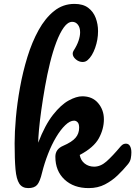

<svg xmlns="http://www.w3.org/2000/svg" viewBox="-20 -960 694 985"><path d="M125 5Q94 5 79 -18Q64 -41 59.5 -91.5Q55 -142 55 -225Q55 -282 61.5 -356Q68 -430 82.5 -510.5Q97 -591 120.5 -667.5Q144 -744 178 -805.5Q212 -867 257.5 -903.5Q303 -940 362 -940Q406 -940 432.5 -920Q459 -900 471 -868Q483 -836 483 -800Q483 -756 468 -714Q453 -672 430 -652Q419 -642 404 -642Q385 -642 369 -655.5Q353 -669 353 -685Q353 -692 357 -699Q375 -727 383 -751Q391 -775 391 -794Q391 -819 379.5 -833.5Q368 -848 351 -848Q328 -848 307.5 -819.5Q287 -791 269 -743.5Q251 -696 236.5 -637Q222 -578 211 -515.5Q200 -453 192 -396Q184 -339 180 -294.5Q176 -250 176 -228Q211 -319 252 -371Q293 -423 332.5 -444.5Q372 -466 402 -466Q454 -466 483.5 -431Q513 -396 513 -348Q513 -298 487 -250.5Q461 -203 389 -165Q394 -137 414.5 -121Q435 -105 463 -105Q496 -105 526.5 -132Q557 -159 599 -209Q607 -218 613.5 -220.5Q620 -223 626 -223Q640 -223 647 -210.5Q654 -198 654 -178Q654 -164 651 -147.5Q648 -131 635 -116Q613 -89 584 -61Q555 -33 518.5 -14Q482 5 435 5Q358 5 311 -39Q264 -83 264 -156Q264 -195 304 -212Q348 -231 367 -252.5Q386 -274 386 -305Q386 -325 378 -333Q370 -341 360 -341Q339 -341 315 -318Q291 -295 268 -256.5Q245 -218 226.5 -170.5Q208 -123 196 -75Q185 -28 170.5 -11.5Q156 5 125 5Z"/></svg>

Font: Pacifico
Style: Regular
Weight: 400
Designer: Vernon Adams
Foundry: Vernon Adams
Version: Version 3.010; ttfautohint (v1.8.4.7-5d5b)